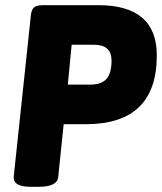

<svg xmlns="http://www.w3.org/2000/svg" viewBox="-20 -720 626 742"><path d="M100 2Q30 2 33 -37L99 -658Q101 -681 110.5 -690.5Q120 -700 147 -700H360Q586 -700 586 -506Q586 -240 312 -240H226L205 -36Q201 2 129 2ZM242 -393H328Q372 -393 391.5 -415Q411 -437 411 -486Q411 -547 344 -547H257Z"/></svg>

Font: Asap ExtraBold
Style: Italic
Weight: 800
Italic angle: -6°
Designer: Pablo Cosgaya
Foundry: Omnibus-Type
Version: Version 3.001; ttfautohint (v1.8.4.7-5d5b)